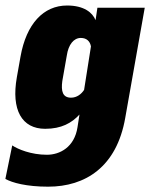

<svg xmlns="http://www.w3.org/2000/svg" viewBox="-77 -475 563 711"><path d="M101.1 216.3C239.3 216.3 355 143.1 386.7 -38.1L459 -446.3H283.7L276.9 -400.4C265.6 -428.2 234.4 -454.6 171.4 -454.6C84 -454.6 20.5 -386.7 -1 -265.6L-14.6 -189C-36.1 -67.9 3.9 2 90.3 2C150.4 2 188.5 -19.5 217.3 -50.8L210 -3.9C198.7 69.8 145 98.1 96.7 98.1C38.1 98.1 -10.7 77.6 -31.7 63.5L-57.1 187.5C-32.2 201.7 21 216.3 101.1 216.3ZM186 -113.3C155.3 -113.3 148.4 -136.7 153.8 -175.3L170.4 -269.5C176.3 -310.1 196.3 -334.5 222.2 -334.5C243.7 -334.5 256.3 -322.3 259.8 -303.2L234.4 -142.1C224.6 -127 208 -113.3 186 -113.3Z"/></svg>

Font: Roboto Flex Super Cond Black
Style: Italic
Weight: 900
Width: 3
Italic angle: -10°
Designer: Berlow after Robertson
Foundry: Google
Version: Version 3.200;Glyphs 3.3 (3311)